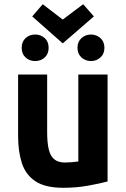

<svg xmlns="http://www.w3.org/2000/svg" viewBox="-20 -880 600 912"><path d="M280 12Q194 12 147.5 -19.5Q101 -51 83.5 -106.5Q66 -162 66 -233V-526H204V-251Q204 -203 211.5 -171Q219 -139 237.5 -123.5Q256 -108 289 -108Q303 -108 320.5 -109.5Q338 -111 352 -113V-526H491V-18Q453 -8 398 2Q343 12 280 12ZM278 -674 133 -802 183 -860 278 -787 375 -860 426 -802ZM147 -590Q120 -590 101.5 -607Q83 -624 83 -653Q83 -682 101.5 -699Q120 -716 147 -716Q174 -716 192.5 -699Q211 -682 211 -653Q211 -624 192.5 -607Q174 -590 147 -590ZM412 -590Q386 -590 367 -607Q348 -624 348 -653Q348 -682 367 -699Q386 -716 412 -716Q438 -716 457 -699Q476 -682 476 -653Q476 -624 457 -607Q438 -590 412 -590Z"/></svg>

Font: Ubuntu Sans Mono
Style: Bold
Weight: 700
Monospace: yes
Designer: Dalton Maag Ltd
Foundry: Dalton Maag Ltd
Version: Version 1.006